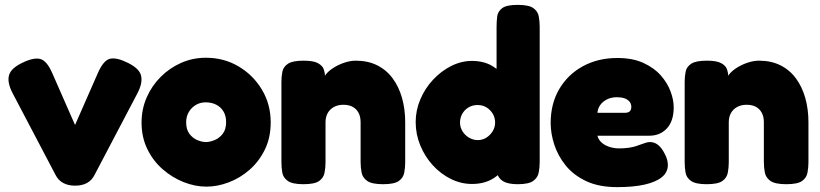

<svg xmlns="http://www.w3.org/2000/svg" viewBox="-20 -748 3366 788"><path d="M288 14Q260 14 239.5 3Q219 -8 208 -30L31 -367Q9 -410 17 -439Q25 -468 71 -490Q118 -513 145 -506Q172 -499 194 -449L288 -235L382 -449Q405 -501 432 -507Q459 -513 505 -490Q552 -467 559 -437.5Q566 -408 545 -367L368 -30Q357 -8 337 3Q317 14 288 14Z M827 18Q781 18 734 -0.5Q687 -19 647.5 -53.5Q608 -88 584.5 -136.5Q561 -185 561 -245Q561 -300 582 -348Q603 -396 639.5 -432.5Q676 -469 723.5 -490Q771 -511 825 -511Q899 -511 959 -475.5Q1019 -440 1055 -380Q1091 -320 1091 -246Q1091 -183 1067 -134Q1043 -85 1004 -51Q965 -17 918.5 0.5Q872 18 827 18ZM825 -165Q840 -165 859.5 -172.5Q879 -180 893.5 -198Q908 -216 908 -247Q908 -272 897.5 -290Q887 -308 868 -318Q849 -328 824 -328Q802 -328 784 -317.5Q766 -307 755 -288.5Q744 -270 744 -246Q744 -216 758 -198Q772 -180 791 -172.5Q810 -165 825 -165Z M1225 8Q1180 8 1161 -5.5Q1142 -19 1138.5 -40Q1135 -61 1135 -83V-412Q1135 -434 1139 -454Q1143 -474 1162 -486.5Q1181 -499 1226 -499Q1267 -499 1285.5 -488.5Q1304 -478 1309 -463Q1314 -448 1313.5 -435.5Q1313 -423 1315 -420L1307 -414Q1306 -429 1318.5 -444Q1331 -459 1351.5 -471.5Q1372 -484 1395.5 -491.5Q1419 -499 1440 -499Q1490 -499 1528 -480Q1566 -461 1591.5 -426.5Q1617 -392 1630 -346Q1643 -300 1643 -246V-82Q1643 -60 1639 -39Q1635 -18 1616.5 -5Q1598 8 1552 8Q1506 8 1487 -5.5Q1468 -19 1464 -40Q1460 -61 1460 -83V-246Q1460 -269 1451.5 -285Q1443 -301 1427.5 -309.5Q1412 -318 1389 -318Q1367 -318 1350.5 -309Q1334 -300 1325 -284Q1316 -268 1316 -246V-82Q1316 -60 1312 -39Q1308 -18 1289.5 -5Q1271 8 1225 8Z M1917 7Q1872 7 1830.5 -13.5Q1789 -34 1756.5 -69.5Q1724 -105 1705 -151Q1686 -197 1686 -247Q1686 -295 1705 -340Q1724 -385 1757 -420.5Q1790 -456 1831.5 -477Q1873 -498 1917 -498Q1965 -498 2000 -477.5Q2035 -457 2058 -422Q2081 -387 2092.5 -342Q2104 -297 2105 -249Q2106 -200 2095 -154.5Q2084 -109 2061 -72.5Q2038 -36 2002.5 -14.5Q1967 7 1917 7ZM1941 -173Q1960 -173 1976 -183Q1992 -193 2002 -209.5Q2012 -226 2012 -245Q2012 -265 2002.5 -281Q1993 -297 1977 -307Q1961 -317 1940 -317Q1920 -317 1903.5 -307.5Q1887 -298 1877.5 -281.5Q1868 -265 1868 -245Q1868 -226 1878 -209.5Q1888 -193 1905 -183Q1922 -173 1941 -173ZM2105 8Q2065 8 2045 -4Q2025 -16 2018 -42V-637Q2018 -659 2020.5 -680Q2023 -701 2041 -714.5Q2059 -728 2104 -728Q2150 -728 2168.5 -715Q2187 -702 2191 -681.5Q2195 -661 2195 -638V-83Q2195 -61 2191 -40Q2187 -19 2168.5 -5.5Q2150 8 2105 8Z M2513 20Q2438 20 2386 -4.5Q2334 -29 2302 -68.5Q2270 -108 2255 -154Q2240 -200 2240 -243Q2240 -322 2275 -382Q2310 -442 2372 -476Q2434 -510 2514 -510Q2576 -510 2620 -490Q2664 -470 2691.5 -439Q2719 -408 2732 -373Q2745 -338 2745 -308Q2745 -251 2717 -221Q2689 -191 2645 -191H2432Q2436 -175 2448.5 -163.5Q2461 -152 2480 -145.5Q2499 -139 2521 -139Q2543 -139 2560 -141.5Q2577 -144 2589.5 -148Q2602 -152 2612.5 -156Q2623 -160 2631.5 -162.5Q2640 -165 2648 -165Q2666 -165 2681 -153Q2696 -141 2708 -117Q2715 -104 2718 -92.5Q2721 -81 2721 -71Q2721 -41 2696.5 -21Q2672 -1 2626 9.5Q2580 20 2513 20ZM2432 -285H2544Q2558 -285 2564.5 -291Q2571 -297 2571 -309Q2571 -322 2563.5 -331Q2556 -340 2543 -344.5Q2530 -349 2512 -349Q2488 -349 2470 -339.5Q2452 -330 2442.5 -315.5Q2433 -301 2432 -285Z M2880 8Q2835 8 2816 -5.5Q2797 -19 2793.5 -40Q2790 -61 2790 -83V-412Q2790 -434 2794 -454Q2798 -474 2817 -486.5Q2836 -499 2881 -499Q2922 -499 2940.5 -488.5Q2959 -478 2964 -463Q2969 -448 2968.5 -435.5Q2968 -423 2970 -420L2962 -414Q2961 -429 2973.5 -444Q2986 -459 3006.5 -471.5Q3027 -484 3050.5 -491.5Q3074 -499 3095 -499Q3145 -499 3183 -480Q3221 -461 3246.5 -426.5Q3272 -392 3285 -346Q3298 -300 3298 -246V-82Q3298 -60 3294 -39Q3290 -18 3271.5 -5Q3253 8 3207 8Q3161 8 3142 -5.5Q3123 -19 3119 -40Q3115 -61 3115 -83V-246Q3115 -269 3106.5 -285Q3098 -301 3082.5 -309.5Q3067 -318 3044 -318Q3022 -318 3005.5 -309Q2989 -300 2980 -284Q2971 -268 2971 -246V-82Q2971 -60 2967 -39Q2963 -18 2944.5 -5Q2926 8 2880 8Z"/></svg>

Font: Fredoka Light
Style: Bold
Weight: 700
Version: Version 2.001